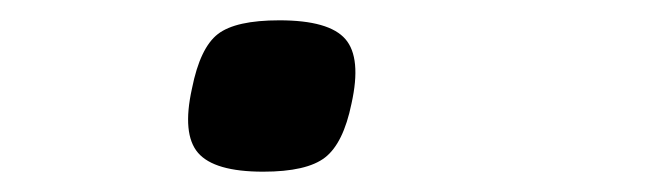

<svg xmlns="http://www.w3.org/2000/svg" viewBox="-20 -155 640 189"><path d="M239 14Q191 14 175 -4.5Q159 -23 169 -68Q177 -108 194.5 -121.5Q212 -135 255 -135Q304 -135 320 -116.5Q336 -98 326 -53Q318 -14 300 0Q282 14 239 14Z"/></svg>

Font: Victor Mono Thin SemiBold
Style: Italic
Weight: 600
Italic angle: -12°
Monospace: yes
Version: Version 1.561;gftools[0.9.30]